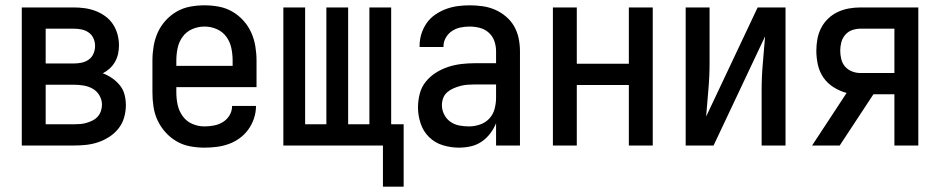

<svg xmlns="http://www.w3.org/2000/svg" viewBox="-20 -548 3540 723"><path d="M258 0H62V-520H258Q279 -520 300 -517Q321 -514 340.5 -506.5Q360 -499 377 -486.5Q394 -474 405.5 -456.5Q417 -439 422.5 -418.5Q428 -398 428 -377Q428 -361 424.5 -345Q421 -329 413 -315Q405 -301 393 -290Q381 -279 367 -272Q386 -265 402.5 -253.5Q419 -242 431.5 -226.5Q444 -211 449 -191.5Q454 -172 454 -152Q454 -129 447.5 -106Q441 -83 426.5 -64.5Q412 -46 392 -33Q372 -20 350 -12.5Q328 -5 304.5 -2.5Q281 0 258 0ZM152 -309H258Q273 -309 287.5 -312Q302 -315 314 -323.5Q326 -332 332 -346Q338 -360 338 -375Q338 -390 332 -403.5Q326 -417 314 -425.5Q302 -434 287.5 -437Q273 -440 258 -440H152ZM152 -80H258Q270 -80 282.5 -81Q295 -82 306.5 -85.5Q318 -89 329 -94.5Q340 -100 348 -109Q356 -118 360 -130Q364 -142 364 -154Q364 -172 354.5 -188.5Q345 -205 329 -214Q313 -223 294.5 -226Q276 -229 258 -229H152Z M750 8Q723 8 696 3Q669 -2 645.5 -15.5Q622 -29 603.5 -49.5Q585 -70 573.5 -94.5Q562 -119 558 -146Q554 -173 554 -200V-320Q554 -347 558.5 -374Q563 -401 574 -425.5Q585 -450 603.5 -470.5Q622 -491 645.5 -504.5Q669 -518 696 -523Q723 -528 750 -528Q777 -528 804 -523Q831 -518 854.5 -504.5Q878 -491 896.5 -470.5Q915 -450 926 -425.5Q937 -401 941.5 -374Q946 -347 946 -320V-220H644V-200Q644 -176 649 -153Q654 -130 668 -110.5Q682 -91 704 -81.5Q726 -72 750 -72Q768 -72 786 -75.5Q804 -79 819.5 -88.5Q835 -98 844.5 -114Q854 -130 854 -149H944Q944 -125 936.5 -102.5Q929 -80 915.5 -61Q902 -42 883 -28Q864 -14 842 -6Q820 2 796.5 5Q773 8 750 8ZM644 -300H856V-320Q856 -344 851 -367.5Q846 -391 832 -410Q818 -429 796 -438.5Q774 -448 750 -448Q726 -448 704 -438.5Q682 -429 668 -410Q654 -391 649 -367.5Q644 -344 644 -320Z M1422 155V0H1047V-520H1129V-80H1209V-520H1291V-80H1371V-520H1453V-80H1500V155Z M1708 8Q1678 8 1648 -1Q1618 -10 1596 -31.5Q1574 -53 1564 -83Q1554 -113 1554 -143Q1554 -169 1560.5 -194.5Q1567 -220 1583 -240Q1599 -260 1621 -274Q1643 -288 1667.5 -296Q1692 -304 1717.5 -307Q1743 -310 1769 -310H1848V-355Q1848 -375 1841.5 -393.5Q1835 -412 1820.5 -425Q1806 -438 1787 -443Q1768 -448 1749 -448Q1731 -448 1714 -444.5Q1697 -441 1682.5 -431.5Q1668 -422 1659 -406.5Q1650 -391 1650 -374V-371H1560V-376Q1560 -399 1567 -421Q1574 -443 1587 -461.5Q1600 -480 1619 -493Q1638 -506 1659.5 -514Q1681 -522 1703.5 -525Q1726 -528 1749 -528Q1773 -528 1797.5 -524.5Q1822 -521 1844 -511.5Q1866 -502 1885 -486Q1904 -470 1916 -449Q1928 -428 1933 -404Q1938 -380 1938 -355V0H1848V-84Q1840 -64 1826 -45.5Q1812 -27 1793.5 -14.5Q1775 -2 1753 3Q1731 8 1708 8ZM1746 -72Q1767 -72 1787.5 -79Q1808 -86 1822.5 -101.5Q1837 -117 1842.5 -138Q1848 -159 1848 -180V-230H1769Q1755 -230 1741 -229Q1727 -228 1714 -224.5Q1701 -221 1688 -215.5Q1675 -210 1664.5 -201Q1654 -192 1649 -179Q1644 -166 1644 -152Q1644 -134 1652.5 -117Q1661 -100 1676 -89.5Q1691 -79 1709 -75.5Q1727 -72 1746 -72Z M2062 0V-520H2152V-308H2348V-520H2438V0H2348V-228H2152V0Z M2562 0V-520H2652V-312Q2652 -261 2647.5 -210.5Q2643 -160 2639 -109L2833 -520H2938V0H2848V-208Q2848 -259 2852.5 -309.5Q2857 -360 2861 -411L2667 0Z M3038 0 3168 -198Q3142 -205 3119 -219.5Q3096 -234 3081 -255.5Q3066 -277 3060 -303.5Q3054 -330 3054 -357Q3054 -379 3058 -401Q3062 -423 3072 -442.5Q3082 -462 3098 -477.5Q3114 -493 3134 -502.5Q3154 -512 3176 -516Q3198 -520 3220 -520H3438V0H3348V-193H3269L3142 0ZM3348 -273V-440H3220Q3204 -440 3188.5 -434.5Q3173 -429 3162.5 -416.5Q3152 -404 3148 -388.5Q3144 -373 3144 -357Q3144 -341 3148 -325Q3152 -309 3162.5 -297Q3173 -285 3188.5 -279Q3204 -273 3220 -273Z"/></svg>

Font: Iosevka Custom Medium
Style: Regular
Weight: 500
Monospace: yes
Designer: Belleve Invis
Foundry: Belleve Invis
Version: Version 32.5.0; ttfautohint (v1.8.4)